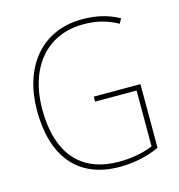

<svg xmlns="http://www.w3.org/2000/svg" viewBox="-109 -821 864 926"><g transform="rotate(-15 323.5 -357.5)"><path d="M342 -350V-325H549V-46C503 -27 444 -15 379 -15C193 -15 86 -130 86 -355C86 -555 193 -700 383 -700C439 -700 495 -690 554 -657L567 -681C509 -713 449 -725 384 -725C177 -725 60 -569 60 -355C60 -129 166 10 377 10C444 10 516 -4 575 -32V-350Z"/></g></svg>

Font: Noto Sans Sinhala SemiCondensed Thin
Style: Regular
Weight: 100
Width: 4
Designer: Jelle Bosma - Monotype Design Team
Foundry: Monotype Imaging Inc.
Version: Version 2.006